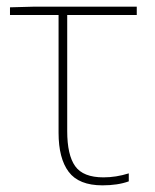

<svg xmlns="http://www.w3.org/2000/svg" viewBox="-20 -548 466 577"><path d="M391 -503H182V-154Q182 -82 206 -48.5Q230 -15 291 -15Q329 -15 367 -27V-3Q334 9 288 9Q217 9 186.5 -31.5Q156 -72 156 -149V-503H10V-526L83 -528H391Z"/></svg>

Font: Noto Sans UI Thin
Style: Regular
Weight: 250
Designer: Monotype Design Team
Foundry: Monotype Imaging Inc.
Version: Version 1.001